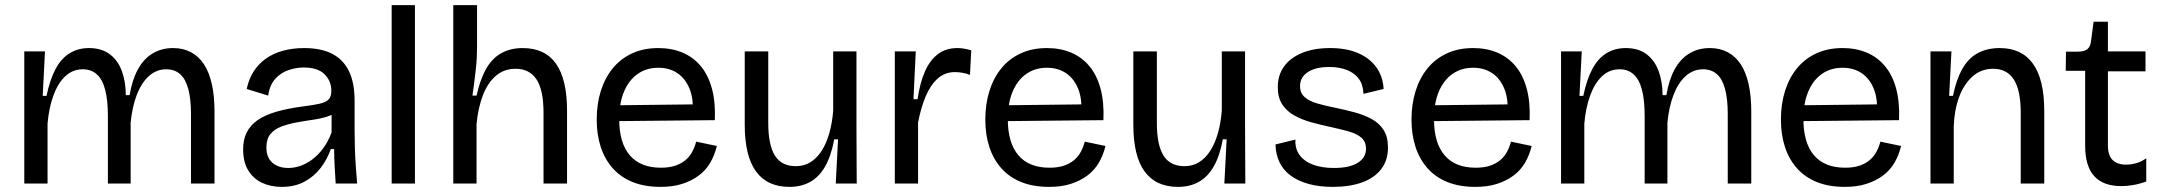

<svg xmlns="http://www.w3.org/2000/svg" viewBox="-20 -718 8447 751"><path d="M75 0V-309V-517H156L147 -343H162Q175 -406 197 -447.5Q219 -489 252 -509.5Q285 -530 328 -530Q378 -530 410 -505.5Q442 -481 457 -439Q472 -397 472 -346H487Q497 -406 519.5 -447Q542 -488 577 -509Q612 -530 657 -530Q696 -530 726.5 -514Q757 -498 777.5 -467Q798 -436 808.5 -389.5Q819 -343 819 -283V0H727V-272Q727 -331 716.5 -370Q706 -409 684.5 -428Q663 -447 630 -447Q592 -447 562.5 -420.5Q533 -394 515 -347Q497 -300 491 -238V0H402V-264Q402 -326 391.5 -366.5Q381 -407 359 -427Q337 -447 304 -447Q264 -447 235 -419.5Q206 -392 188.5 -343.5Q171 -295 166 -234V0Z M1082 13Q1039 13 1005 -3Q971 -19 951 -51.5Q931 -84 931 -134Q931 -172 945 -200Q959 -228 987.5 -248Q1016 -268 1061 -281Q1106 -294 1167 -302Q1207 -307 1231 -312.5Q1255 -318 1265.5 -329Q1276 -340 1276 -363Q1276 -401 1249.5 -427.5Q1223 -454 1168 -454Q1139 -454 1109 -444Q1079 -434 1057 -410Q1035 -386 1029 -344L945 -370Q953 -408 971.5 -437.5Q990 -467 1019 -488Q1048 -509 1086.5 -519.5Q1125 -530 1170 -530Q1235 -530 1278.5 -508Q1322 -486 1344.5 -440.5Q1367 -395 1367 -324V-212Q1367 -179 1368 -142.5Q1369 -106 1371.5 -69.5Q1374 -33 1377 0H1293Q1291 -34 1289 -67Q1287 -100 1287 -135H1274Q1260 -95 1234.5 -61.5Q1209 -28 1171 -7.5Q1133 13 1082 13ZM1108 -61Q1131 -61 1154.5 -69Q1178 -77 1201 -94Q1224 -111 1243.5 -137Q1263 -163 1277 -200V-290L1304 -287Q1288 -271 1261.5 -262.5Q1235 -254 1203.5 -249.5Q1172 -245 1139.5 -239Q1107 -233 1080.5 -223Q1054 -213 1038 -194Q1022 -175 1022 -141Q1022 -102 1045.5 -81.5Q1069 -61 1108 -61Z M1512 0V-698H1603V0Z M1753 0V-303V-698H1846V-539Q1846 -518 1845 -494.5Q1844 -471 1841 -446Q1838 -421 1835 -395.5Q1832 -370 1828 -344H1844Q1858 -407 1881 -448Q1904 -489 1940 -509.5Q1976 -530 2024 -530Q2112 -530 2155 -468.5Q2198 -407 2198 -285V0H2106V-276Q2106 -366 2078.5 -407.5Q2051 -449 1997 -449Q1951 -449 1919 -421Q1887 -393 1868.5 -344.5Q1850 -296 1844 -233V0Z M2564 13Q2502 13 2455.5 -5.5Q2409 -24 2377.5 -59Q2346 -94 2330 -142.5Q2314 -191 2314 -250Q2314 -311 2330 -362Q2346 -413 2376.5 -450.5Q2407 -488 2452 -509Q2497 -530 2555 -530Q2607 -530 2649 -512.5Q2691 -495 2720.5 -460Q2750 -425 2764.5 -372Q2779 -319 2776 -248L2371 -244V-306L2719 -310L2689 -268Q2694 -329 2677.5 -370Q2661 -411 2629.5 -432Q2598 -453 2555 -453Q2509 -453 2474.5 -429Q2440 -405 2421 -360Q2402 -315 2402 -252Q2402 -159 2443.5 -110.5Q2485 -62 2565 -62Q2598 -62 2621.5 -70Q2645 -78 2661.5 -92Q2678 -106 2688 -125Q2698 -144 2703 -164L2784 -147Q2775 -110 2757.5 -80.5Q2740 -51 2712 -30.5Q2684 -10 2647.5 1.5Q2611 13 2564 13Z M3068 13Q2981 13 2937 -47.5Q2893 -108 2893 -230V-517H2985V-237Q2985 -151 3011 -109.5Q3037 -68 3093 -68Q3125 -68 3150 -83.5Q3175 -99 3193.5 -127.5Q3212 -156 3223.5 -196Q3235 -236 3239 -285V-517H3330V-222L3331 0H3249L3258 -173H3243Q3231 -108 3207.5 -67Q3184 -26 3149 -6.5Q3114 13 3068 13Z M3480 0V-276V-517H3562L3553 -330H3569Q3578 -392 3597 -436.5Q3616 -481 3647.5 -505.5Q3679 -530 3725 -530Q3736 -530 3749.5 -528Q3763 -526 3779 -521L3774 -425Q3759 -431 3744 -433.5Q3729 -436 3715 -436Q3676 -436 3647.5 -410.5Q3619 -385 3600.5 -340.5Q3582 -296 3571 -239V0Z M4084 13Q4022 13 3975.5 -5.5Q3929 -24 3897.5 -59Q3866 -94 3850 -142.5Q3834 -191 3834 -250Q3834 -311 3850 -362Q3866 -413 3896.5 -450.5Q3927 -488 3972 -509Q4017 -530 4075 -530Q4127 -530 4169 -512.5Q4211 -495 4240.5 -460Q4270 -425 4284.5 -372Q4299 -319 4296 -248L3891 -244V-306L4239 -310L4209 -268Q4214 -329 4197.5 -370Q4181 -411 4149.5 -432Q4118 -453 4075 -453Q4029 -453 3994.5 -429Q3960 -405 3941 -360Q3922 -315 3922 -252Q3922 -159 3963.5 -110.5Q4005 -62 4085 -62Q4118 -62 4141.5 -70Q4165 -78 4181.5 -92Q4198 -106 4208 -125Q4218 -144 4223 -164L4304 -147Q4295 -110 4277.5 -80.5Q4260 -51 4232 -30.5Q4204 -10 4167.5 1.5Q4131 13 4084 13Z M4588 13Q4501 13 4457 -47.5Q4413 -108 4413 -230V-517H4505V-237Q4505 -151 4531 -109.5Q4557 -68 4613 -68Q4645 -68 4670 -83.5Q4695 -99 4713.5 -127.5Q4732 -156 4743.5 -196Q4755 -236 4759 -285V-517H4850V-222L4851 0H4769L4778 -173H4763Q4751 -108 4727.5 -67Q4704 -26 4669 -6.5Q4634 13 4588 13Z M5194 13Q5140 13 5098.5 1.5Q5057 -10 5028 -31.5Q4999 -53 4984.5 -84Q4970 -115 4969 -153L5047 -172Q5045 -137 5063 -112Q5081 -87 5115.5 -74Q5150 -61 5198 -61Q5258 -61 5290.5 -81Q5323 -101 5323 -136Q5323 -164 5305 -179.5Q5287 -195 5255 -204Q5223 -213 5181 -222Q5144 -230 5108 -240Q5072 -250 5042.5 -266.5Q5013 -283 4995.5 -309.5Q4978 -336 4978 -377Q4978 -424 5002.5 -458Q5027 -492 5073 -511Q5119 -530 5183 -530Q5246 -530 5291.5 -510.5Q5337 -491 5363 -455.5Q5389 -420 5392 -370L5313 -351Q5312 -386 5295.5 -409Q5279 -432 5249 -444Q5219 -456 5179 -456Q5126 -456 5095.5 -436Q5065 -416 5065 -381Q5065 -354 5083.5 -338Q5102 -322 5133.5 -313Q5165 -304 5205 -296Q5244 -288 5280.5 -278Q5317 -268 5346 -252Q5375 -236 5392 -209.5Q5409 -183 5409 -141Q5409 -91 5382.5 -56.5Q5356 -22 5307.5 -4.5Q5259 13 5194 13Z M5751 13Q5689 13 5642.5 -5.5Q5596 -24 5564.5 -59Q5533 -94 5517 -142.5Q5501 -191 5501 -250Q5501 -311 5517 -362Q5533 -413 5563.5 -450.5Q5594 -488 5639 -509Q5684 -530 5742 -530Q5794 -530 5836 -512.5Q5878 -495 5907.5 -460Q5937 -425 5951.5 -372Q5966 -319 5963 -248L5558 -244V-306L5906 -310L5876 -268Q5881 -329 5864.5 -370Q5848 -411 5816.5 -432Q5785 -453 5742 -453Q5696 -453 5661.5 -429Q5627 -405 5608 -360Q5589 -315 5589 -252Q5589 -159 5630.5 -110.5Q5672 -62 5752 -62Q5785 -62 5808.5 -70Q5832 -78 5848.5 -92Q5865 -106 5875 -125Q5885 -144 5890 -164L5971 -147Q5962 -110 5944.5 -80.5Q5927 -51 5899 -30.5Q5871 -10 5834.5 1.5Q5798 13 5751 13Z M6086 0V-309V-517H6167L6158 -343H6173Q6186 -406 6208 -447.5Q6230 -489 6263 -509.5Q6296 -530 6339 -530Q6389 -530 6421 -505.5Q6453 -481 6468 -439Q6483 -397 6483 -346H6498Q6508 -406 6530.5 -447Q6553 -488 6588 -509Q6623 -530 6668 -530Q6707 -530 6737.5 -514Q6768 -498 6788.5 -467Q6809 -436 6819.5 -389.5Q6830 -343 6830 -283V0H6738V-272Q6738 -331 6727.5 -370Q6717 -409 6695.5 -428Q6674 -447 6641 -447Q6603 -447 6573.5 -420.5Q6544 -394 6526 -347Q6508 -300 6502 -238V0H6413V-264Q6413 -326 6402.5 -366.5Q6392 -407 6370 -427Q6348 -447 6315 -447Q6275 -447 6246 -419.5Q6217 -392 6199.5 -343.5Q6182 -295 6177 -234V0Z M7196 13Q7134 13 7087.5 -5.5Q7041 -24 7009.5 -59Q6978 -94 6962 -142.5Q6946 -191 6946 -250Q6946 -311 6962 -362Q6978 -413 7008.5 -450.5Q7039 -488 7084 -509Q7129 -530 7187 -530Q7239 -530 7281 -512.5Q7323 -495 7352.5 -460Q7382 -425 7396.5 -372Q7411 -319 7408 -248L7003 -244V-306L7351 -310L7321 -268Q7326 -329 7309.5 -370Q7293 -411 7261.5 -432Q7230 -453 7187 -453Q7141 -453 7106.5 -429Q7072 -405 7053 -360Q7034 -315 7034 -252Q7034 -159 7075.5 -110.5Q7117 -62 7197 -62Q7230 -62 7253.5 -70Q7277 -78 7293.5 -92Q7310 -106 7320 -125Q7330 -144 7335 -164L7416 -147Q7407 -110 7389.5 -80.5Q7372 -51 7344 -30.5Q7316 -10 7279.5 1.5Q7243 13 7196 13Z M7531 0V-312V-517H7613L7604 -343H7619Q7632 -407 7655.5 -448.5Q7679 -490 7715.5 -510Q7752 -530 7802 -530Q7888 -530 7932 -468.5Q7976 -407 7976 -284V0H7884V-277Q7884 -365 7857 -407Q7830 -449 7776 -449Q7729 -449 7695 -418.5Q7661 -388 7642.5 -337Q7624 -286 7622 -223V0Z M8278 10Q8207 10 8171.5 -29Q8136 -68 8136 -148V-441H8060L8061 -516H8107Q8133 -516 8145 -526Q8157 -536 8159 -558L8169 -633H8225V-517H8372V-439H8225V-150Q8225 -110 8243.5 -92Q8262 -74 8296 -74Q8315 -74 8335 -79.5Q8355 -85 8375 -99V-8Q8347 2 8322.5 6Q8298 10 8278 10Z"/></svg>

Font: Bricolage Grotesque 24pt
Style: Regular
Weight: 400
Designer: Mathieu Triay
Foundry: Atelier Triay
Version: Version 1.001;gftools[0.9.33.dev8+g029e19f]